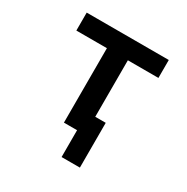

<svg xmlns="http://www.w3.org/2000/svg" viewBox="-155 -652 910 936"><g transform="rotate(30 300.0 -184.5)"><path d="M315 151V0H241V-419H69V-520H531V-419H359V-101H418V151Z"/></g></svg>

Font: Iosevka Custom Extended
Style: Bold
Weight: 700
Width: 7
Monospace: yes
Designer: Belleve Invis
Foundry: Belleve Invis
Version: Version 11.2.4; ttfautohint (v1.8.4)